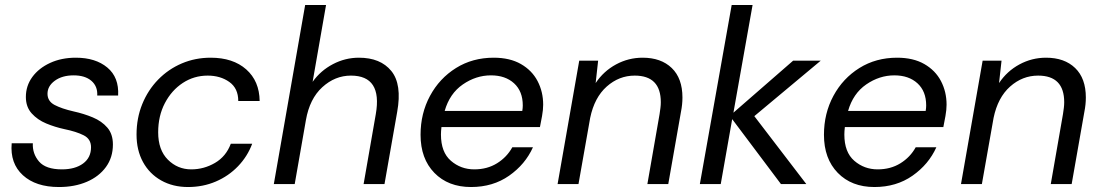

<svg xmlns="http://www.w3.org/2000/svg" viewBox="-20 -740 4431 772"><path d="M217 12Q124 12 72 -35.5Q20 -83 27 -164H112Q110 -122 137 -90.5Q164 -59 229 -59Q282 -59 314 -82.5Q346 -106 346 -148Q346 -181 316.5 -196Q287 -211 238 -221Q201 -229 166 -243.5Q131 -258 107.5 -284Q84 -310 84 -350Q84 -395 110 -430.5Q136 -466 181.5 -487Q227 -508 285 -508Q364 -508 411.5 -468.5Q459 -429 455 -356H371Q373 -393 347.5 -415Q322 -437 276 -437Q230 -437 200.5 -415.5Q171 -394 171 -363Q171 -333 199.5 -318Q228 -303 276 -292Q317 -283 353 -268Q389 -253 411.5 -227Q434 -201 434 -159Q434 -107 406 -68.5Q378 -30 329 -9Q280 12 217 12Z M736 12Q675 12 628 -14.5Q581 -41 555 -88.5Q529 -136 529 -199Q529 -265 552 -321.5Q575 -378 616 -420Q657 -462 711 -485Q765 -508 827 -508Q917 -508 970 -461Q1023 -414 1024 -334H938Q938 -385 902 -410.5Q866 -436 815 -436Q760 -436 715 -406.5Q670 -377 643 -325.5Q616 -274 616 -208Q616 -137 655 -98Q694 -59 749 -59Q800 -59 844.5 -85Q889 -111 908 -162H994Q975 -111 937 -71.5Q899 -32 847.5 -10Q796 12 736 12Z M1081 0 1207 -720H1291L1237 -411Q1269 -456 1318.5 -482Q1368 -508 1423 -508Q1510 -508 1553.5 -454.5Q1597 -401 1577 -290L1526 0H1442L1491 -281Q1518 -436 1391 -436Q1327 -436 1276 -389.5Q1225 -343 1210 -257L1165 0Z M1874 12Q1782 12 1726.5 -45Q1671 -102 1671 -198Q1671 -284 1709 -354.5Q1747 -425 1813.5 -466.5Q1880 -508 1965 -508Q2030 -508 2074.5 -482.5Q2119 -457 2141.5 -414Q2164 -371 2164 -319Q2164 -299 2159.5 -273.5Q2155 -248 2151 -229H1755Q1753 -212 1753 -199Q1753 -128 1793 -93.5Q1833 -59 1887 -59Q1939 -59 1978.5 -83.5Q2018 -108 2040 -148H2123Q2092 -79 2027 -33.5Q1962 12 1874 12ZM1954 -437Q1894 -437 1841 -400.5Q1788 -364 1768 -294H2080Q2081 -300 2081.5 -305.5Q2082 -311 2082 -316Q2082 -373 2047 -405Q2012 -437 1954 -437Z M2222 0 2309 -496H2385L2375 -406Q2407 -454 2457 -481Q2507 -508 2564 -508Q2638 -508 2681 -466.5Q2724 -425 2724 -348Q2724 -334 2722.5 -319.5Q2721 -305 2718 -290L2667 0H2583L2632 -281Q2634 -294 2635.5 -306Q2637 -318 2637 -329Q2637 -436 2532 -436Q2469 -436 2419.5 -392Q2370 -348 2353 -266L2306 0Z M2794 0 2922 -720H3006L2929 -287L3169 -496H3280L3013 -273L3222 0H3120L2924 -261L2878 0Z M3496 12Q3404 12 3348.5 -45Q3293 -102 3293 -198Q3293 -284 3331 -354.5Q3369 -425 3435.5 -466.5Q3502 -508 3587 -508Q3652 -508 3696.5 -482.5Q3741 -457 3763.5 -414Q3786 -371 3786 -319Q3786 -299 3781.5 -273.5Q3777 -248 3773 -229H3377Q3375 -212 3375 -199Q3375 -128 3415 -93.5Q3455 -59 3509 -59Q3561 -59 3600.5 -83.5Q3640 -108 3662 -148H3745Q3714 -79 3649 -33.5Q3584 12 3496 12ZM3576 -437Q3516 -437 3463 -400.5Q3410 -364 3390 -294H3702Q3703 -300 3703.5 -305.5Q3704 -311 3704 -316Q3704 -373 3669 -405Q3634 -437 3576 -437Z M3844 0 3931 -496H4007L3997 -406Q4029 -454 4079 -481Q4129 -508 4186 -508Q4260 -508 4303 -466.5Q4346 -425 4346 -348Q4346 -334 4344.5 -319.5Q4343 -305 4340 -290L4289 0H4205L4254 -281Q4256 -294 4257.5 -306Q4259 -318 4259 -329Q4259 -436 4154 -436Q4091 -436 4041.5 -392Q3992 -348 3975 -266L3928 0Z"/></svg>

Font: DeepMind Sans
Style: Italic
Weight: 400
Italic angle: -10°
Designer: Jonny Pinhorn / Modifications: Colophon Foundry
Foundry: Colophon Foundry
Version: Version 1.002; ttfautohint (v1.8.2)